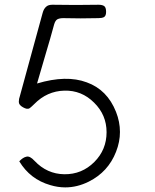

<svg xmlns="http://www.w3.org/2000/svg" viewBox="-20 -1106 656 812"><path d="M136.7 -752.9Q260.7 -790 346.7 -757.8Q433.6 -726.6 470.7 -632.8Q487.3 -590.8 487.3 -547.9Q487.3 -505.9 470.7 -463.9Q437.5 -378.9 355.5 -337.9Q306.6 -313.5 255.9 -313.5Q224.6 -313.5 192.4 -323.2Q107.4 -347.7 61.5 -423.8Q77.1 -440.4 91.8 -443.4Q106.4 -447.3 126 -425.8Q178.7 -370.1 252 -369.1Q326.2 -368.2 378.9 -420.9Q430.7 -472.7 430.7 -546.9Q430.7 -620.1 377.9 -671.9Q325.2 -724.6 252 -722.7Q178.7 -720.7 125 -666Q114.3 -655.3 105.5 -648.4Q95.7 -641.6 77.1 -652.3Q59.6 -662.1 59.6 -674.8Q59.6 -674.8 59.6 -675.8Q59.6 -687.5 64.5 -701.2Q87.9 -789.1 112.3 -876Q136.7 -962.9 160.2 -1050.8Q165 -1069.3 175.8 -1078.1Q184.6 -1085.9 201.2 -1085.9Q203.1 -1085.9 205.1 -1085.9Q252.9 -1085 300.8 -1085Q348.6 -1085 396.5 -1085.9Q413.1 -1085.9 420.9 -1080.1Q428.7 -1074.2 428.7 -1055.7Q428.7 -1038.1 418.9 -1033.2Q410.2 -1029.3 396.5 -1029.3Q358.4 -1029.3 321.3 -1028.3Q284.2 -1028.3 247.1 -1029.3Q232.4 -1029.3 222.7 -1024.4Q213.9 -1019.5 209 -1002.9Q192.4 -941.4 173.8 -879.9Q155.3 -817.4 136.7 -752.9Z"/></svg>

Font: Das Gitter
Style: Book
Weight: 400
Version: Version 006.000